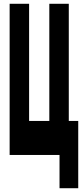

<svg xmlns="http://www.w3.org/2000/svg" viewBox="-20 -820 440 1016"><path d="M295 0V176H394V-180H344V-800H241V-180H134V-800H31V0Z"/></svg>

Font: Yard Headline
Style: Regular
Weight: 400
Monospace: yes
Designer: Roman Shamin
Foundry: Evil Martians
Version: Version 1.000